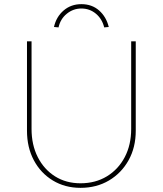

<svg xmlns="http://www.w3.org/2000/svg" viewBox="-20 -899 784 925"><path d="M368 6Q293 6 234.5 -29.5Q176 -65 143 -127Q110 -189 110 -269V-700H132V-278Q132 -201 162 -142Q192 -83 245 -49.5Q298 -16 368 -16Q440 -16 495 -49.5Q550 -83 581 -142Q612 -201 612 -278V-700H634V-269Q634 -189 599.5 -127Q565 -65 505 -29.5Q445 6 368 6ZM262 -767 240 -769Q251 -818 286.5 -848.5Q322 -879 372 -879Q423 -879 457.5 -848.5Q492 -818 504 -769L482 -767Q472 -808 442 -833Q412 -858 372 -858Q333 -858 302 -833Q271 -808 262 -767Z"/></svg>

Font: Lexend Thin
Style: Regular
Weight: 100
Designer: Bonnie Shaver-Troup, Thomas Jockin
Foundry: Lexend
Version: Version 1.007; ttfautohint (v1.8.3)